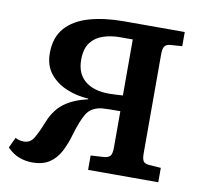

<svg xmlns="http://www.w3.org/2000/svg" viewBox="-79 -785 931 881"><g transform="rotate(10 386.5 -344.5)"><path d="M126 11Q96 11 66.5 0.5Q37 -10 9 -38L32 -87Q42 -81 52.5 -79Q63 -77 72 -77Q101 -77 117 -102.5Q133 -128 157 -188Q181 -245 223.5 -275Q266 -305 329 -319V-322Q275 -325 227 -345Q179 -365 149 -402.5Q119 -440 119 -497Q119 -571 158.5 -615.5Q198 -660 268 -680Q338 -700 428 -700H712V-634L656 -630Q637 -628 630 -617Q623 -606 623 -579V-120Q623 -95 629 -84Q635 -73 656 -71L712 -67V0H385V-67L450 -71Q470 -74 477 -84.5Q484 -95 484 -123V-291Q458 -291 431 -290.5Q404 -290 397 -289Q348 -282 327.5 -247.5Q307 -213 289 -152Q275 -102 255.5 -65.5Q236 -29 205 -9Q174 11 126 11ZM419 -361Q428 -361 448 -362Q468 -363 483 -364V-625H423Q383 -625 347 -613.5Q311 -602 288.5 -573.5Q266 -545 266 -492Q266 -428 306.5 -394.5Q347 -361 419 -361Z"/></g></svg>

Font: Literata 7pt SemiBold
Style: Regular
Weight: 600
Designer: Latin by Veronika Burian and Jose Scaglione. Greek by Irene Vlachou. Cyrillic by Vera Evstafieva.
Foundry: TypeTogether
Version: Version 3.002